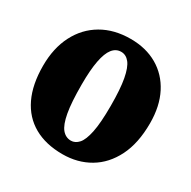

<svg xmlns="http://www.w3.org/2000/svg" viewBox="-163 -880 1057 1060"><g transform="rotate(30 365.0 -350.0)"><path d="M376 -720Q473.5 -720 546.5 -677.8Q619.5 -635.5 660 -557Q700.5 -478.5 700.5 -369.5Q700.5 -242.5 657 -155.8Q613.5 -69 538 -24.5Q462.5 20 366.5 20Q259.5 20 184.2 -22.8Q109 -65.5 69.5 -148Q30 -230.5 30 -349.5Q30 -462.5 72.8 -545.8Q115.5 -629 193.2 -674.5Q271 -720 376 -720ZM464.5 -344.5Q464.5 -451 452.8 -514Q441 -577 419 -604.5Q397 -632 366 -632Q333 -632 311 -604.2Q289 -576.5 277.8 -517.8Q266.5 -459 266.5 -366Q266.5 -253 278.2 -188Q290 -123 313 -95.5Q336 -68 369.5 -68Q396.5 -68 418 -91.8Q439.5 -115.5 452 -175.5Q464.5 -235.5 464.5 -344.5Z"/></g></svg>

Font: Fraunces SuperSoft
Style: Regular
Weight: 900
Version: Version 1.000;[b76b70a41]